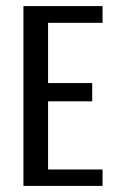

<svg xmlns="http://www.w3.org/2000/svg" viewBox="-20 -611 380 631"><path d="M57 0V-591H317V-536H138V-338H283V-278H138V-54H317V0Z"/></svg>

Font: Alumni Sans Medium
Style: Regular
Weight: 500
Designer: Robert E. Leuschke
Foundry: Robert E. Leuschke
Version: Version 1.018